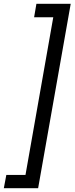

<svg xmlns="http://www.w3.org/2000/svg" viewBox="-31 -831 389 1002"><path d="M338 -811 168 151H-11L2 82H102L247 -741H147L159 -811Z"/></svg>

Font: DM Sans Italic
Style: Regular
Weight: 400
Italic angle: -10°
Designer: Colophon Foundry, Jonny Pinhorn
Foundry: Colophon Foundry
Version: Version 4.004; ttfautohint (v1.8.4.7-5d5b)